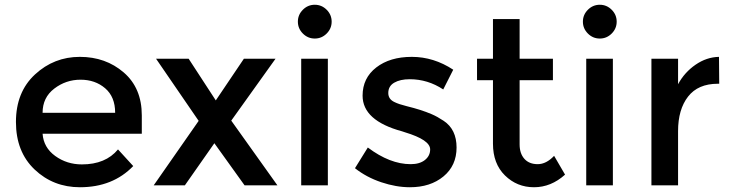

<svg xmlns="http://www.w3.org/2000/svg" viewBox="-20 -779 3074 807"><path d="M576 -217H159Q163 -159 212 -123.5Q261 -88 324 -88Q424 -88 476 -151L540 -81Q454 8 316 8Q204 8 125.5 -66.5Q47 -141 47 -266.5Q47 -392 127 -466Q207 -540 315.5 -540Q424 -540 500 -474.5Q576 -409 576 -294ZM159 -305H464Q464 -372 422 -408Q380 -444 318.5 -444Q257 -444 208 -406.5Q159 -369 159 -305Z M773 -532 887 -357 1005 -532H1138L952 -272L1146 0H1008L881 -177L757 0H626L815 -271L636 -532Z M1358 0H1246V-532H1358ZM1253 -638Q1232 -659 1232 -688Q1232 -717 1253 -738Q1274 -759 1303 -759Q1332 -759 1353 -738Q1374 -717 1374 -688Q1374 -659 1353 -638Q1332 -617 1303 -617Q1274 -617 1253 -638Z M1703 8Q1645 8 1582.5 -13Q1520 -34 1472 -72L1526 -159Q1619 -89 1706 -89Q1744 -89 1766 -106.5Q1788 -124 1788 -151Q1788 -191 1682 -223Q1674 -226 1670 -227Q1504 -272 1504 -377Q1504 -451 1561.5 -495.5Q1619 -540 1711 -540Q1803 -540 1885 -486L1843 -403Q1778 -446 1702 -446Q1662 -446 1637 -431.5Q1612 -417 1612 -388Q1612 -362 1638 -350Q1656 -341 1688.5 -333Q1721 -325 1746 -317Q1771 -309 1794.5 -299Q1818 -289 1845 -271Q1899 -235 1899 -159Q1899 -83 1844 -37.5Q1789 8 1703 8Z M2164 -442V-172Q2164 -134 2184 -111.5Q2204 -89 2240 -89Q2276 -89 2309 -124L2355 -45Q2296 8 2224.5 8Q2153 8 2102.5 -41.5Q2052 -91 2052 -175V-442H1985V-532H2052V-699H2164V-532H2304V-442Z M2556 0H2444V-532H2556ZM2451 -638Q2430 -659 2430 -688Q2430 -717 2451 -738Q2472 -759 2501 -759Q2530 -759 2551 -738Q2572 -717 2572 -688Q2572 -659 2551 -638Q2530 -617 2501 -617Q2472 -617 2451 -638Z M2997 -427Q2914 -427 2872 -373Q2830 -319 2830 -228V0H2718V-532H2830V-425Q2857 -475 2903.5 -507Q2950 -539 3002 -540L3003 -427Q3000 -427 2997 -427Z"/></svg>

Font: Montserrat_am3
Style: Regular
Weight: 400
Designer: Julieta Ulanovsky
Foundry: Julieta Ulanovsky, Armenina letters added by Vahan Hovhannisyan
Version: Version 2.001